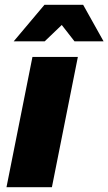

<svg xmlns="http://www.w3.org/2000/svg" viewBox="-20 -779 451 799"><path d="M7 0 115 -542H304L196 0ZM37 -607 165 -759H326L411 -607H290L237 -675L166 -607Z"/></svg>

Font: Montserrat ExtraBold
Style: Italic
Weight: 800
Italic angle: -11.3°
Designer: Julieta Ulanovsky
Foundry: Julieta Ulanovsky
Version: Version 9.000; ttfautohint (v1.8.4.7-5d5b)